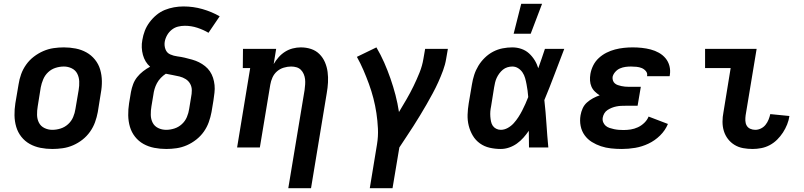

<svg xmlns="http://www.w3.org/2000/svg" viewBox="-20 -778 4240 1013"><path d="M256 8Q224 8 193.5 2Q163 -4 137 -18.5Q111 -33 92.5 -56.5Q74 -80 65.5 -109Q57 -138 56.5 -169.5Q56 -201 61 -233L78 -333Q82 -360 91.5 -386.5Q101 -413 118 -437Q135 -461 158.5 -479Q182 -497 208.5 -508.5Q235 -520 262.5 -524Q290 -528 317 -528Q349 -528 379.5 -522Q410 -516 436 -501.5Q462 -487 481 -463.5Q500 -440 508.5 -411Q517 -382 517.5 -350.5Q518 -319 512 -287L496 -187Q491 -160 481.5 -133.5Q472 -107 455 -83Q438 -59 415 -41Q392 -23 365.5 -11.5Q339 0 311 4Q283 8 256 8ZM256 -93Q278 -93 300 -100Q322 -107 339.5 -123Q357 -139 366 -160.5Q375 -182 378 -203L395 -303Q399 -326 398 -348.5Q397 -371 387.5 -389.5Q378 -408 358.5 -417.5Q339 -427 317 -427Q295 -427 273 -420Q251 -413 234 -397Q217 -381 208 -359.5Q199 -338 195 -317L179 -217Q175 -194 175.5 -171.5Q176 -149 185.5 -130.5Q195 -112 214.5 -102.5Q234 -93 256 -93Z M857 8Q825 8 794 2Q763 -4 737 -18.5Q711 -33 692.5 -56.5Q674 -80 665.5 -109Q657 -138 656.5 -169.5Q656 -201 661 -233L671 -293Q675 -314 682.5 -334Q690 -354 703.5 -371Q717 -388 735 -402Q753 -416 772 -426Q758 -438 748.5 -454Q739 -470 734 -488.5Q729 -507 728 -527Q727 -547 731 -567Q735 -592 744 -615.5Q753 -639 769 -660.5Q785 -682 805.5 -699Q826 -716 849.5 -725.5Q873 -735 898 -739.5Q923 -744 948 -744Q1000 -744 1048.5 -730Q1097 -716 1139 -692L1080 -605Q1053 -621 1021 -631.5Q989 -642 955 -642Q937 -642 919 -637.5Q901 -633 886 -621Q871 -609 861.5 -592Q852 -575 849 -557Q846 -537 853 -518Q860 -499 878 -491Q896 -483 916 -480.5Q936 -478 955 -473.5Q974 -469 993.5 -463.5Q1013 -458 1030 -449.5Q1047 -441 1062 -429Q1077 -417 1087.5 -401.5Q1098 -386 1104 -367.5Q1110 -349 1112 -329Q1114 -309 1111.5 -288.5Q1109 -268 1106 -247L1096 -187Q1091 -160 1081.5 -133.5Q1072 -107 1055.5 -83.5Q1039 -60 1015.5 -41.5Q992 -23 965.5 -11.5Q939 0 911.5 4Q884 8 857 8ZM857 -93Q878 -93 900 -100Q922 -107 939.5 -123Q957 -139 966 -160.5Q975 -182 978 -203L988 -264Q992 -283 992 -301.5Q992 -320 983.5 -335.5Q975 -351 960 -360.5Q945 -370 927 -374.5Q909 -379 891 -382Q873 -385 855 -389Q841 -380 828.5 -367Q816 -354 808 -339Q800 -324 795.5 -308.5Q791 -293 789 -277L779 -217Q775 -194 775.5 -171.5Q776 -149 785.5 -130.5Q795 -112 814.5 -102.5Q834 -93 857 -93Z M1501 215 1587 -303Q1589 -318 1590 -332.5Q1591 -347 1589.5 -360.5Q1588 -374 1582.5 -387Q1577 -400 1567.5 -409.5Q1558 -419 1544.5 -423Q1531 -427 1516 -427Q1497 -427 1477 -421Q1457 -415 1441.5 -401.5Q1426 -388 1417.5 -369Q1409 -350 1406 -331L1351 0H1231L1300 -419H1261L1262 -520H1437L1424 -440Q1435 -459 1450 -476Q1465 -493 1484 -505Q1503 -517 1524.5 -522.5Q1546 -528 1567 -528Q1596 -528 1621.5 -519.5Q1647 -511 1665.5 -492.5Q1684 -474 1694.5 -449.5Q1705 -425 1708.5 -398Q1712 -371 1710.5 -343Q1709 -315 1704 -287L1621 215Z M2051 215H1931L1969 -16Q1976 -58 1974 -99.5Q1972 -141 1966 -181Q1960 -221 1950 -259.5Q1940 -298 1926.5 -335Q1913 -372 1897.5 -408Q1882 -444 1863 -478L1966 -528Q1989 -489 2007 -448Q2025 -407 2040 -364Q2055 -321 2066.5 -277Q2078 -233 2085 -187Q2105 -220 2125 -254.5Q2145 -289 2162 -324Q2179 -359 2193.5 -395Q2208 -431 2214 -468L2223 -520H2343L2334 -468Q2329 -437 2317.5 -406Q2306 -375 2292.5 -345Q2279 -315 2263 -285.5Q2247 -256 2230.5 -227Q2214 -198 2196.5 -169.5Q2179 -141 2161 -112.5Q2143 -84 2124 -56Q2105 -28 2087 0Z M2622 8Q2592 8 2563.5 1.5Q2535 -5 2512 -21.5Q2489 -38 2474.5 -62.5Q2460 -87 2453 -115Q2446 -143 2447 -173Q2448 -203 2453 -233L2470 -333Q2474 -358 2482 -383Q2490 -408 2504 -431Q2518 -454 2538 -473.5Q2558 -493 2582 -505.5Q2606 -518 2632 -523Q2658 -528 2683 -528Q2708 -528 2731 -520Q2754 -512 2771 -496.5Q2788 -481 2800.5 -461Q2813 -441 2820 -418Q2829 -444 2838 -469.5Q2847 -495 2855 -520H2957Q2931 -453 2905.5 -385Q2880 -317 2852 -250Q2859 -188 2863 -125.5Q2867 -63 2873 0H2771Q2770 -22 2770.5 -44Q2771 -66 2770 -88Q2757 -69 2741.5 -51.5Q2726 -34 2707 -20.5Q2688 -7 2666 0.5Q2644 8 2622 8ZM2622 -93Q2641 -93 2659 -103Q2677 -113 2690.5 -128Q2704 -143 2715 -160Q2726 -177 2735 -194.5Q2744 -212 2752 -230Q2760 -248 2767 -266Q2766 -283 2763.5 -300Q2761 -317 2758 -333.5Q2755 -350 2750.5 -366Q2746 -382 2737 -395.5Q2728 -409 2714 -418Q2700 -427 2683 -427Q2670 -427 2657 -423Q2644 -419 2633.5 -410.5Q2623 -402 2614.5 -390.5Q2606 -379 2600.5 -367Q2595 -355 2592 -342Q2589 -329 2587 -317L2571 -217Q2568 -203 2567 -190Q2566 -177 2567 -163.5Q2568 -150 2570.5 -137.5Q2573 -125 2579.5 -115Q2586 -105 2597.5 -99Q2609 -93 2622 -93ZM2690 -600 2730 -758H2840L2780 -600Z M3261 8Q3232 8 3204 5Q3176 2 3150.5 -6.5Q3125 -15 3102.5 -29Q3080 -43 3064.5 -64.5Q3049 -86 3043.5 -113.5Q3038 -141 3043 -170Q3046 -188 3054 -206Q3062 -224 3076.5 -237Q3091 -250 3108.5 -259.5Q3126 -269 3144 -275Q3131 -283 3119 -294.5Q3107 -306 3100.5 -321Q3094 -336 3093 -353Q3092 -370 3095 -388Q3099 -411 3110 -433Q3121 -455 3139.5 -472Q3158 -489 3180 -500Q3202 -511 3225 -517Q3248 -523 3271.5 -525.5Q3295 -528 3318 -528Q3342 -528 3366 -525.5Q3390 -523 3413 -517Q3436 -511 3456.5 -499.5Q3477 -488 3491.5 -470.5Q3506 -453 3512 -430Q3518 -407 3514 -382L3513 -376H3394V-377Q3397 -392 3387.5 -403Q3378 -414 3365.5 -419Q3353 -424 3338.5 -425.5Q3324 -427 3309 -427Q3294 -427 3279.5 -425Q3265 -423 3251 -417Q3237 -411 3226 -398.5Q3215 -386 3212 -372Q3211 -362 3214 -353Q3217 -344 3224 -338Q3231 -332 3240 -329Q3249 -326 3258 -324Q3267 -322 3277 -321Q3287 -320 3297 -320H3361L3344 -220H3280Q3268 -220 3256.5 -219.5Q3245 -219 3232.5 -216.5Q3220 -214 3208.5 -209.5Q3197 -205 3186 -198Q3175 -191 3168.5 -180Q3162 -169 3160 -157Q3158 -144 3162.5 -133Q3167 -122 3175.5 -114.5Q3184 -107 3196 -103Q3208 -99 3220 -96.5Q3232 -94 3244.5 -93Q3257 -92 3270 -92Q3289 -92 3308 -95Q3327 -98 3345.5 -106.5Q3364 -115 3379.5 -130Q3395 -145 3402 -163L3504 -124Q3490 -90 3462.5 -63Q3435 -36 3401 -20Q3367 -4 3331.5 2Q3296 8 3261 8Z M3951 8Q3925 8 3900.5 3.5Q3876 -1 3855.5 -13.5Q3835 -26 3820.5 -45Q3806 -64 3799 -87Q3792 -110 3792 -135.5Q3792 -161 3797 -186L3835 -419H3700V-520H3972L3914 -170Q3912 -156 3912.5 -141.5Q3913 -127 3919.5 -115.5Q3926 -104 3938.5 -98.5Q3951 -93 3965 -93Q3980 -93 3994.5 -100Q4009 -107 4019 -119.5Q4029 -132 4035 -147Q4041 -162 4044 -176L4145 -166Q4142 -144 4133 -121.5Q4124 -99 4111 -79Q4098 -59 4080.5 -41.5Q4063 -24 4041.5 -12.5Q4020 -1 3996.5 3.5Q3973 8 3951 8Z"/></svg>

Font: Iosevka HT Extended
Style: Bold Italic
Weight: 700
Width: 7
Italic angle: -9°
Monospace: yes
Designer: Belleve Invis
Foundry: Belleve Invis
Version: Version 32.3.0; ttfautohint (v1.8.4)